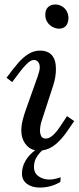

<svg xmlns="http://www.w3.org/2000/svg" viewBox="-20 -660 350 853"><path d="M181.2 -594.2Q181.2 -616.7 193.6 -628.4Q206.1 -640.1 225.6 -640.1Q247.6 -640.1 264.4 -625.5Q281.2 -610.8 284.2 -584.5Q284.2 -557.1 272.9 -544.9Q261.7 -532.7 242.7 -532.7Q228.5 -532.7 214.1 -540Q199.7 -547.4 190.4 -561.5Q181.2 -575.7 181.2 -594.2ZM130.9 82Q130.9 108.9 151.4 123.3Q171.9 137.7 199.7 137.7Q221.7 137.7 249.5 127.4L248 148.4Q206.5 173.3 156.2 173.3Q121.6 173.3 99.6 156.7Q77.6 140.1 77.6 111.3Q77.6 80.6 93.3 54.2Q108.9 27.8 135.7 7.8Q107.9 1.5 91.3 -22.7Q74.7 -46.9 74.7 -79.6Q74.7 -102.1 80.6 -126Q86.4 -149.9 97.7 -180.7L147 -319.3Q147.9 -323.2 152.3 -336.2Q156.7 -349.1 156.7 -360.4Q156.7 -375.5 149.7 -384.5Q142.6 -393.6 129.4 -393.6Q116.2 -393.6 95.9 -373Q75.7 -352.5 34.2 -295.4L8.8 -314.5Q40 -356.4 61 -380.6Q82 -404.8 106 -419.9Q129.9 -435.1 157.2 -435.1Q228.5 -435.1 228.5 -353Q228.5 -318.4 216.8 -281.7L165.5 -124Q162.6 -116.7 160.2 -104.2Q157.7 -91.8 157.7 -79.6Q157.7 -65.4 163.3 -54.9Q168.9 -44.4 184.1 -44.4Q198.7 -44.4 214.8 -58.8Q231 -73.2 250 -102.1L277.8 -144L309.6 -122.1L279.8 -78.6Q255.9 -43.5 228.5 -20Q201.2 3.4 167.5 8.3Q150.4 23.9 140.6 41.7Q130.9 59.6 130.9 82Z"/></svg>

Font: Radley
Style: Italic
Weight: 400
Italic angle: -12°
Designer: Vernon Adams
Foundry: Vernon Adams
Version: Version 1.003; ttfautohint (v1.6)